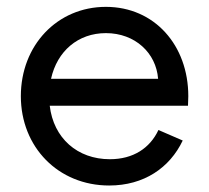

<svg xmlns="http://www.w3.org/2000/svg" viewBox="-20 -538 622 571"><path d="M304.7 13.7C408.2 13.7 484.9 -39.1 523.4 -120.1L451.2 -151.4C425.8 -97.2 376 -64.5 306.6 -64.5C210.4 -64.5 139.2 -127 127.9 -223.6H539.1L540 -252C540 -403.3 439.5 -517.6 294.9 -517.6C150.4 -517.6 42 -403.3 42 -252C42 -100.6 153.3 13.7 304.7 13.7ZM131.8 -303.7C149.9 -385.7 211.9 -439.5 294.9 -439.5C381.8 -439.5 444.3 -380.4 450.2 -303.7Z"/></svg>

Font: Wanted Sans
Style: Regular
Weight: 400
Designer: Original Design by Kil Hyung-jin and Kang Hanbin, Wanted Lab, Inc; Hangeul from Source Han Sans by Jang Soo-young and Ka
Foundry: Wanted Lab, Inc.
Version: Version 1.001;Glyphs 3.2 (3227)